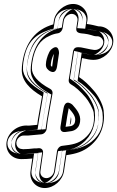

<svg xmlns="http://www.w3.org/2000/svg" viewBox="-20 -810 592 969"><path d="M342 -740C360 -740 374 -724 371 -706L365 -667C362 -643 383 -642 406 -640C417 -639 429 -636 440 -633C454 -629 456 -627 467 -627H471C489 -627 504 -610 501 -592C498 -574 479 -558 461 -558H455C452 -558 429 -562 393 -570C391 -570 388 -571 387 -571C376 -571 352 -578 348 -547L337 -473C334 -453 331 -432 327 -408C325 -398 330 -389 337 -385C360 -372 385 -350 413 -317C425 -304 451 -259 453 -241C460 -181 443 -141 405 -110C374 -85 346 -80 294 -74C281 -73 270 -60 268 -49L253 54C250 73 233 89 214 89C195 89 181 73 184 54L197 -37C199 -48 194 -64 173 -62C167 -61 162 -61 156 -61H152C135 -59 115 -57 97 -57C95 -57 92 -58 90 -58C61 -60 51 -97 79 -119C89 -127 97 -126 113 -126H120H122L188 -132C201 -133 213 -145 215 -157L221 -204L245 -338C247 -348 241 -357 234 -361C165 -398 141 -434 141 -464C141 -473 141 -483 143 -494C154 -569 183 -609 230 -629C244 -636 258 -640 272 -642C285 -644 294 -656 296 -667L302 -706C305 -724 324 -740 342 -740ZM88 -7C107 -7 124 -8 143 -10L134 54C127 100 160 139 206 139C252 139 296 100 303 54L315 -27C365 -34 399 -45 433 -72C489 -117 512 -181 503 -253C499 -286 473 -331 453 -353C428 -382 404 -405 379 -421C382 -438 385 -457 387 -473L394 -517C420 -511 436 -508 448 -508H454C499 -508 544 -547 551 -592C558 -637 524 -677 479 -677H477C462 -681 436 -687 418 -689L421 -706C428 -751 394 -790 349 -790C304 -790 259 -751 252 -706L249 -687C161 -662 108 -596 93 -494C91 -481 90 -469 90 -458C89 -404 128 -361 192 -324L171 -204L168 -180L126 -176H122C72 -181 24 -145 14 -98C4 -48 38 -7 88 -7ZM301 -265C297 -244 291 -212 285 -169C284 -162 284 -140 311 -144C335 -148 350 -146 367 -161C379 -171 382 -184 384 -195C390 -234 363 -261 346 -281C346 -281 311 -314 301 -265ZM268 -475 278 -542C278 -542 278 -595 238 -560C225 -548 215 -513 213 -500C209 -475 213 -466 226 -455C226 -455 261 -426 268 -475ZM342 -765C375 -765 400 -735 395 -702L390 -667C393 -666 401 -666 408 -665C421 -664 434 -661 447 -657C465 -652 460 -652 467 -652H471C505 -652 531 -621 526 -588C521 -556 492 -533 461 -533H455C444 -533 427 -537 387 -546C380 -546 376 -547 373 -547V-543L362 -469C359 -449 356 -429 352 -405C378 -390 403 -368 432 -334C448 -316 473 -273 477 -244C485 -177 466 -126 421 -90C385 -61 349 -55 297 -49C297 -49 294 -47 293 -45L278 58C273 90 246 114 214 114C180 114 154 83 159 50L172 -37C167 -37 163 -36 156 -36C138 -34 116 -32 97 -32H95H93C90 -32 89 -33 88 -33C55 -36 35 -64 38 -93C39 -110 49 -126 64 -138C81 -151 99 -151 113 -151H120L186 -157C186 -157 190 -160 190 -161L197 -208L220 -341C152 -378 115 -420 116 -465C116 -475 116 -485 118 -497C130 -577 163 -627 220 -652C235 -659 252 -664 268 -667C268 -667 271 -670 271 -671L277 -710C282 -742 311 -765 342 -765ZM88 -32C107 -32 123 -33 141 -35L173 -39L159 58C155 88 173 110 199 114H206C239 114 273 84 278 50L293 -49L311 -52C359 -59 388 -68 418 -92C467 -131 486 -185 478 -250C475 -274 452 -318 435 -336C411 -364 387 -386 365 -401L352 -409L354 -425C357 -441 360 -462 362 -477L373 -548L399 -542C425 -536 441 -533 448 -533H454C487 -533 522 -564 527 -596C531 -624 512 -648 486 -652H479H474L471 -653C455 -657 430 -663 416 -664L390 -667L396 -710C400 -738 382 -761 356 -765H349C316 -765 281 -734 276 -702L271 -667L256 -663C178 -641 132 -584 118 -490C116 -478 115 -467 115 -457C114 -417 143 -382 205 -346L220 -337L196 -200L190 -157L127 -151H121H119C82 -155 45 -127 38 -93C32 -62 49 -38 76 -33C80 -32 84 -32 88 -32ZM326 -260C326 -262 327 -264 327 -264L328 -263C347 -241 363 -223 359 -199C358 -191 356 -185 350 -180C341 -172 336 -174 311 -170C317 -212 322 -240 326 -260ZM244 -479C244 -477 243 -474 243 -473C242 -474 241 -474 241 -474C236 -479 235 -476 238 -497C239 -505 246 -529 252 -538ZM342 -765C410 -765 419 -723 416 -704L410 -665C411 -665 412 -664 413 -664C430 -663 446 -660 461 -656C466 -655 467 -654 472 -652C491 -652 506 -647 516 -642C541 -628 549 -609 546 -590C543 -569 522 -533 461 -533H454H453C431 -534 424 -536 392 -543L382 -471C379 -451 376 -429 372 -405V-401C399 -385 425 -361 454 -328C470 -311 494 -267 497 -242C505 -179 488 -132 442 -95C407 -67 365 -57 314 -51C314 -50 313 -48 313 -47L298 56C295 77 277 114 214 114C145 114 136 72 139 52L152 -35C135 -33 115 -32 97 -32H91L86 -33H82C16 -39 13 -82 20 -103C23 -113 30 -123 42 -133C63 -150 101 -151 113 -151H117L169 -156C169 -157 170 -158 170 -159L177 -206L200 -341C200 -343 200 -344 199 -345C127 -385 95 -427 96 -464C96 -474 96 -485 98 -496C109 -573 138 -621 202 -649C215 -655 232 -661 250 -665C251 -666 251 -668 251 -669L257 -708C260 -729 281 -765 342 -765ZM88 -32C105 -32 118 -33 134 -35L193 -41L179 56C172 102 206 114 206 114C208 114 252 96 258 52L273 -47L303 -51C347 -57 368 -64 396 -87C444 -125 466 -183 458 -252C455 -280 430 -324 413 -342C389 -370 366 -391 345 -405L333 -413L334 -424C337 -441 340 -459 342 -475L354 -553L410 -541C432 -536 446 -533 449 -533H454C457 -533 500 -552 506 -594C511 -630 483 -651 478 -652H467L459 -654C442 -658 418 -664 412 -665L370 -668L376 -708C381 -744 353 -764 349 -765C343 -765 303 -744 297 -704L292 -671L269 -665C205 -647 152 -592 138 -492C136 -480 135 -468 135 -458C134 -411 166 -375 225 -341L239 -333L216 -202L210 -158L129 -151H118H114C111 -151 73 -144 60 -103C59 -100 59 -98 58 -95C48 -46 88 -32 88 -32ZM338 -220C336 -208 334 -194 332 -178C336 -183 338 -190 339 -197C340 -205 340 -212 338 -220Z"/></svg>

Font: AppleStorm
Style: XbdFaxIta
Weight: 800
Foundry: Cannot Into Space Fonts
Version: Version 1.01